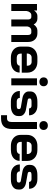

<svg xmlns="http://www.w3.org/2000/svg" viewBox="1370 -2120 949 3730"><g transform="rotate(90 1845.0 -255.5)"><path d="M796 -328V0H660V-328Q660 -356 647 -372.5Q634 -389 613 -389H570Q542 -389 521 -368.5Q500 -348 495 -314V0H359V-327Q359 -355 346 -372Q333 -389 312 -389H273Q244 -389 222 -363Q200 -337 194 -295V0H58V-499H184V-441Q202 -471 230.5 -489Q259 -507 288 -507H344Q380 -507 409.5 -488Q439 -469 456 -435Q478 -469 508.5 -488Q539 -507 573 -507H628Q704 -507 750 -457.5Q796 -408 796 -328Z M886 -179V-308Q886 -367 913 -412Q940 -457 988.5 -482Q1037 -507 1100 -507H1180Q1276 -507 1334 -453Q1392 -399 1392 -309V-203H1022V-179Q1022 -146 1043 -126Q1064 -106 1100 -106H1178Q1213 -106 1234.5 -121.5Q1256 -137 1256 -162H1390Q1390 -112 1363 -73Q1336 -34 1287.5 -13Q1239 8 1176 8H1100Q1037 8 988.5 -15.5Q940 -39 913 -81.5Q886 -124 886 -179ZM1258 -301V-309Q1258 -348 1237 -371.5Q1216 -395 1181 -395H1100Q1064 -395 1042 -370Q1020 -345 1020 -304V-301Z M1484 -628Q1484 -665 1507.5 -687.5Q1531 -710 1570 -710Q1609 -710 1632.5 -687.5Q1656 -665 1656 -628Q1656 -591 1632.5 -568.5Q1609 -546 1570 -546Q1531 -546 1507.5 -568.5Q1484 -591 1484 -628ZM1502 -499H1638V0H1502Z M1748 -166H1882Q1882 -139 1900.5 -122.5Q1919 -106 1949 -106H2039Q2099 -106 2099 -139V-156Q2099 -166 2089 -174.5Q2079 -183 2062 -186L1889 -216Q1828 -226 1792.5 -259.5Q1757 -293 1757 -338V-371Q1757 -435 1809.5 -471Q1862 -507 1956 -507H2034Q2118 -507 2169.5 -462.5Q2221 -418 2221 -345H2087Q2087 -367 2072.5 -380Q2058 -393 2034 -393H1958Q1893 -393 1893 -363V-347Q1893 -336 1901.5 -328.5Q1910 -321 1926 -318L2108 -285Q2165 -275 2200 -242.5Q2235 -210 2235 -169V-133Q2235 -68 2181.5 -30Q2128 8 2039 8H1949Q1858 8 1803 -40Q1748 -88 1748 -166Z M2333 -628Q2333 -665 2356.5 -687.5Q2380 -710 2419 -710Q2458 -710 2481.5 -687.5Q2505 -665 2505 -628Q2505 -591 2481.5 -568.5Q2458 -546 2419 -546Q2380 -546 2356.5 -568.5Q2333 -591 2333 -628ZM2219 83H2281Q2317 83 2334 59.5Q2351 36 2351 -13V-499H2487V-18Q2487 94 2437 146.5Q2387 199 2281 199H2219Z M2601 -179V-308Q2601 -367 2628 -412Q2655 -457 2703.5 -482Q2752 -507 2815 -507H2895Q2991 -507 3049 -453Q3107 -399 3107 -309V-203H2737V-179Q2737 -146 2758 -126Q2779 -106 2815 -106H2893Q2928 -106 2949.5 -121.5Q2971 -137 2971 -162H3105Q3105 -112 3078 -73Q3051 -34 3002.5 -13Q2954 8 2891 8H2815Q2752 8 2703.5 -15.5Q2655 -39 2628 -81.5Q2601 -124 2601 -179ZM2973 -301V-309Q2973 -348 2952 -371.5Q2931 -395 2896 -395H2815Q2779 -395 2757 -370Q2735 -345 2735 -304V-301Z M3175 -166H3309Q3309 -139 3327.5 -122.5Q3346 -106 3376 -106H3466Q3526 -106 3526 -139V-156Q3526 -166 3516 -174.5Q3506 -183 3489 -186L3316 -216Q3255 -226 3219.5 -259.5Q3184 -293 3184 -338V-371Q3184 -435 3236.5 -471Q3289 -507 3383 -507H3461Q3545 -507 3596.5 -462.5Q3648 -418 3648 -345H3514Q3514 -367 3499.5 -380Q3485 -393 3461 -393H3385Q3320 -393 3320 -363V-347Q3320 -336 3328.5 -328.5Q3337 -321 3353 -318L3535 -285Q3592 -275 3627 -242.5Q3662 -210 3662 -169V-133Q3662 -68 3608.5 -30Q3555 8 3466 8H3376Q3285 8 3230 -40Q3175 -88 3175 -166Z"/></g></svg>

Font: Stavian Bold
Style: Bold
Weight: 700
Version: Version 1.000; ttfautohint (v1.6)